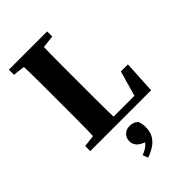

<svg xmlns="http://www.w3.org/2000/svg" viewBox="-272 -747 1096 1096"><g transform="rotate(-45 276.5 -198.5)"><path d="M31 0V-41L160 -56H197V0ZM101 0Q103 -46 104 -97.5Q105 -149 105 -200.5Q105 -252 105 -298V-350Q105 -402 105 -455Q105 -508 104 -559.5Q103 -611 101 -657H265Q264 -611 263 -559.5Q262 -508 262 -455Q262 -402 262 -350V-301Q262 -254 262 -202Q262 -150 263 -98Q264 -46 265 0ZM184 0V-45H462L426 -22L476 -198H533L522 0ZM31 -616V-657H340V-616L210 -601H160ZM352 127Q352 164 337 189.5Q322 215 296.5 232Q271 249 238 260L226 228Q255 217 272 202.5Q289 188 302 163L303 191Q260 178 244 159.5Q228 141 228 118Q228 92 245.5 74.5Q263 57 290 57Q305 57 317.5 61Q330 65 343 77Q348 90 350 102Q352 114 352 127Z"/></g></svg>

Font: Source Serif 4 36pt
Style: Bold
Weight: 700
Designer: Frank Grießhammer
Foundry: Adobe Systems Incorporated
Version: Version 4.004;hotconv 1.0.116;makeotfexe 2.5.65601